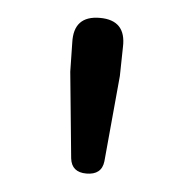

<svg xmlns="http://www.w3.org/2000/svg" viewBox="-34 -804 344 354"><g transform="rotate(5 138.5 -627.0)"><path d="M183.6 -668Q173.8 -560.5 168.9 -508.8Q166 -483.4 137.7 -483.4Q110.4 -483.4 107.4 -508.8L91.8 -668L90.8 -721.7Q88.9 -771.5 137.7 -771.5Q186.5 -771.5 184.6 -721.7Z"/></g></svg>

Font: GenSenMaruGothic TW TTF Regular
Style: Regular
Weight: 400
Version: Version 1.301